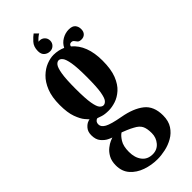

<svg xmlns="http://www.w3.org/2000/svg" viewBox="-297 -725 1015 1015"><g transform="rotate(-45 211.0 -217.0)"><path d="M205.5 249Q160 249 118.8 234.5Q77.5 220 51.5 190.5Q25.5 161 25.5 116Q25.5 83 38 60.8Q50.5 38.5 67.8 25Q85 11.5 99.2 5.5Q113.5 -0.5 117 -1.5Q112 -2.5 95 -10.8Q78 -19 62.2 -37.5Q46.5 -56 46.5 -88.5Q46.5 -115 60.5 -131.2Q74.5 -147.5 89.5 -152Q96 -155 100.5 -154.5Q96.5 -157.5 82 -174.5Q67.5 -191.5 54.5 -226.8Q41.5 -262 41.5 -319.5Q41.5 -378.5 57.8 -419Q74 -459.5 99.5 -484Q125 -508.5 153.2 -519.5Q181.5 -530.5 206 -530.5Q242 -530 272 -516.5Q284 -541 308 -554.8Q332 -568.5 357.5 -568.5Q384 -568.5 395 -555.5Q406 -542.5 406 -523Q406 -504 395.5 -493.5Q385 -483 369 -483Q352.5 -483 346 -490.2Q339.5 -497.5 334.8 -504.5Q330 -511.5 319 -511.5Q313.5 -511.5 308.8 -508.5Q304 -505.5 302.5 -497Q368 -442 368 -325.5Q368 -261 351.8 -220Q335.5 -179 310 -156.2Q284.5 -133.5 256.5 -124.5Q228.5 -115.5 204.5 -115.5Q175 -115.5 157.2 -121.5Q139.5 -127.5 135.5 -129Q133.5 -129.5 133.5 -129.5Q127 -129.5 120.2 -122.2Q113.5 -115 113.5 -102Q113.5 -83 137.5 -69.8Q161.5 -56.5 228 -44.5Q304 -31 346.8 2.8Q389.5 36.5 389.5 105.5Q389.5 147.5 371.2 175.2Q353 203 324.5 219.2Q296 235.5 264.2 242.2Q232.5 249 205.5 249ZM204.5 -154.5Q215.5 -154.5 225.5 -165.8Q235.5 -177 241.8 -213Q248 -249 248 -323.5Q248 -394.5 241.8 -430.5Q235.5 -466.5 225.5 -478.8Q215.5 -491 205 -491Q193.5 -491 183.8 -478.8Q174 -466.5 167.8 -430Q161.5 -393.5 161.5 -321.5Q161.5 -247.5 167.8 -212Q174 -176.5 184 -165.5Q194 -154.5 204.5 -154.5ZM205.5 212.5Q239 212.5 260 187.8Q281 163 281 129.5Q281 94.5 271 75.2Q261 56 233.5 42Q218.5 33.5 199.2 25.5Q180 17.5 170.5 14Q156 22.5 140.5 47Q125 71.5 125 114.5Q125 158 146 185.2Q167 212.5 205.5 212.5ZM211.5 -684.5 232.5 -664Q227.5 -662 215 -651.8Q202.5 -641.5 199.5 -634Q202 -636 207 -636Q224 -636 235.5 -624.5Q247 -613 247 -596Q247 -579 235.2 -567.5Q223.5 -556 207 -556Q188.5 -556 175 -567.5Q161.5 -579 161.5 -602.5Q161.5 -635.5 179.8 -655.2Q198 -675 211.5 -684.5Z"/></g></svg>

Font: Imbue 10pt
Style: Bold
Weight: 700
Designer: Tyler Finck
Foundry: Etcetera Type Company
Version: Version 1.102; ttfautohint (v1.8.3)